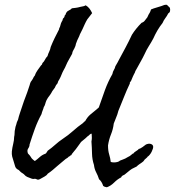

<svg xmlns="http://www.w3.org/2000/svg" viewBox="-20 -751 742 815"><path d="M450.2 -63.5Q463.9 -59.6 478.5 -63.5Q482.4 -64.5 484.9 -65.9Q487.3 -67.4 489.3 -69.3Q495.1 -71.3 501 -73.7Q506.8 -76.2 511.7 -78.1Q517.6 -82 522.9 -84.5Q528.3 -86.9 531.2 -88.9Q534.2 -90.8 539.6 -95.7Q544.9 -100.6 546.9 -99.6Q548.8 -104.5 558.1 -109.9Q567.4 -115.2 569.3 -119.1Q574.2 -119.1 585.4 -127Q596.7 -134.8 599.6 -137.7Q611.3 -142.6 619.6 -140.1Q627.9 -137.7 629.9 -130.9Q630.9 -126 628.9 -119.6Q627 -113.3 623.5 -106.4Q620.1 -99.6 615.2 -93.8Q610.4 -87.9 606.4 -85.9Q606.4 -84 599.1 -78.1Q591.8 -72.3 591.8 -70.3Q589.8 -66.4 582 -61Q574.2 -55.7 571.3 -53.7Q569.3 -52.7 565.4 -49.3Q561.5 -45.9 559.6 -43.9Q555.7 -42 549.8 -39.1Q543.9 -36.1 540 -34.2Q532.2 -29.3 524.4 -22.5Q516.6 -15.6 508.8 -9.8Q503.9 -7.8 500 -5.4Q496.1 -2.9 494.1 2Q478.5 9.8 464.4 23.9Q450.2 38.1 433.6 43.9Q428.7 43 425.3 42Q421.9 41 418 38.1Q412.1 19.5 400.4 9.8Q395.5 -5.9 388.2 -19.5Q380.9 -33.2 378.9 -50.8Q371.1 -74.2 370.6 -99.1Q370.1 -124 368.2 -150.4Q371.1 -164.1 369.1 -183.6Q364.3 -183.6 361.3 -180.2Q358.4 -176.8 355.5 -174.8Q350.6 -171.9 347.7 -168.5Q344.7 -165 341.8 -163.1Q332 -154.3 327.6 -151.4Q323.2 -148.4 321.3 -144.5Q315.4 -136.7 308.6 -127Q301.8 -117.2 294.9 -109.4Q288.1 -100.6 286.1 -98.6Q284.2 -96.7 283.2 -92.8Q279.3 -91.8 277.3 -89.4Q275.4 -86.9 271.5 -85.9Q268.6 -82 265.1 -80.1Q261.7 -78.1 258.8 -76.2Q250 -69.3 241.2 -61.5Q232.4 -53.7 222.7 -45.9Q213.9 -38.1 204.1 -29.8Q194.3 -21.5 182.6 -13.7Q177.7 -5.9 168.9 -1.5Q160.2 2.9 152.3 7.8Q142.6 13.7 137.2 10.7Q131.8 7.8 127.9 7.8Q119.1 9.8 111.8 6.3Q104.5 2.9 95.7 0Q87.9 -3.9 85 -7.8Q82 -11.7 74.2 -16.6Q70.3 -18.6 66.9 -22Q63.5 -25.4 59.6 -29.3Q47.9 -34.2 44.4 -44.4Q41 -54.7 38.1 -65.4Q34.2 -76.2 31.7 -86.4Q29.3 -96.7 30.3 -108.4Q32.2 -125 36.1 -140.6Q40 -156.2 40 -169.9Q42 -177.7 42 -186.5Q42 -195.3 43.9 -202.1Q44.9 -209 45.9 -212.9Q46.9 -216.8 48.8 -221.7Q50.8 -232.4 56.6 -243.2Q59.6 -256.8 64.9 -272Q70.3 -287.1 75.2 -302.7Q81.1 -321.3 88.4 -339.8Q95.7 -358.4 101.6 -377Q104.5 -383.8 106 -390.1Q107.4 -396.5 110.4 -403.3Q112.3 -406.2 114.7 -409.2Q117.2 -412.1 119.1 -416Q121.1 -418.9 122.6 -422.9Q124 -426.8 127 -428.7Q131.8 -442.4 139.2 -452.6Q146.5 -462.9 154.3 -473.6Q159.2 -476.6 160.2 -483.4Q167 -489.3 170.9 -497.6Q174.8 -505.9 181.6 -512.7Q184.6 -523.4 189 -532.2Q193.4 -541 195.3 -551.8Q203.1 -571.3 211.9 -589.4Q220.7 -607.4 230.5 -626Q230.5 -630.9 234.4 -636.7Q236.3 -645.5 238.8 -651.9Q241.2 -658.2 245.1 -664.1Q246.1 -671.9 250 -674.8Q253.9 -677.7 254.9 -685.5Q258.8 -688.5 259.3 -691.9Q259.8 -695.3 261.7 -697.3Q265.6 -704.1 272.9 -707Q280.3 -710 285.2 -715.8Q293 -716.8 301.8 -717.8Q310.5 -718.8 320.3 -721.7Q330.1 -723.6 334.5 -724.6Q338.9 -725.6 343.8 -728.5Q353.5 -722.7 359.9 -714.4Q366.2 -706.1 371.1 -695.3Q363.3 -685.5 359.4 -680.2Q355.5 -674.8 350.6 -668.9Q344.7 -659.2 339.8 -648.4Q335 -637.7 330.1 -627L319.3 -605.5Q316.4 -596.7 312 -588.4Q307.6 -580.1 304.7 -571.3Q301.8 -564.5 301.3 -560.5Q300.8 -556.6 298.8 -552.7Q295.9 -544.9 291.5 -538.1Q287.1 -531.2 286.1 -522.5Q278.3 -507.8 272 -497.1Q265.6 -486.3 260.7 -474.6Q258.8 -471.7 258.3 -469.2Q257.8 -466.8 255.9 -463.9Q253.9 -460.9 250 -453.1Q245.1 -444.3 241.2 -434.1Q237.3 -423.8 232.4 -415Q225.6 -404.3 225.6 -401.9Q225.6 -399.4 223.6 -396.5Q216.8 -388.7 215.8 -385.3Q214.8 -381.8 212.9 -378.9Q210 -375 207.5 -371.6Q205.1 -368.2 202.1 -364.3Q200.2 -360.4 197.3 -355.5Q194.3 -350.6 191.4 -346.7Q182.6 -335.9 177.7 -326.2Q173.8 -317.4 171.9 -309.6Q169.9 -301.8 166 -296.9Q164.1 -289.1 161.1 -282.2Q158.2 -275.4 156.2 -266.6Q139.6 -236.3 127.9 -204.1Q116.2 -171.9 105.5 -137.7Q105.5 -128.9 99.6 -120.6Q93.8 -112.3 98.6 -99.6Q107.4 -90.8 110.4 -85.4Q113.3 -80.1 116.2 -77.1Q119.1 -74.2 122.1 -71.8Q125 -69.3 127.9 -67.4Q138.7 -75.2 148.9 -84.5Q159.2 -93.8 172.9 -98.6Q175.8 -99.6 178.2 -104.5Q180.7 -109.4 182.6 -111.3Q199.2 -123 214.4 -136.7Q229.5 -150.4 247.1 -162.1Q269.5 -176.8 289.6 -194.8Q309.6 -212.9 332 -228.5Q336.9 -234.4 341.8 -237.3Q350.6 -253.9 363.8 -265.1Q377 -276.4 390.6 -287.1Q392.6 -289.1 395 -291Q397.5 -293 399.4 -294.9Q412.1 -332 425.3 -368.2Q438.5 -404.3 457 -436.5Q459 -447.3 463.4 -454.1Q467.8 -460.9 469.7 -469.7Q475.6 -479.5 479 -485.8Q482.4 -492.2 485.4 -498Q499 -523.4 513.2 -549.8Q527.3 -576.2 540 -603.5Q556.6 -629.9 581.1 -654.3Q590.8 -657.2 595.7 -665Q601.6 -671.9 602.5 -673.8Q603.5 -675.8 605.5 -677.7L610.4 -688.5Q617.2 -699.2 618.2 -702.6Q619.1 -706.1 621.1 -710.9Q632.8 -715.8 644 -718.8Q655.3 -721.7 666 -725.6Q671.9 -727.5 676.3 -729.5Q680.7 -731.4 688.5 -730.5Q695.3 -724.6 701.2 -717.8Q703.1 -710 701.7 -703.6Q700.2 -697.3 694.3 -694.3Q688.5 -682.6 681.6 -673.8Q674.8 -665 669.9 -653.3Q658.2 -638.7 648.4 -622.1Q638.7 -605.5 630.9 -587.9Q622.1 -571.3 611.8 -555.2Q601.6 -539.1 593.8 -521.5Q585.9 -504.9 577.1 -489.7Q568.4 -474.6 559.6 -458Q553.7 -448.2 553.7 -446.8Q553.7 -445.3 552.7 -443.4Q550.8 -439.5 548.3 -435.1Q545.9 -430.7 543.9 -425.8Q542 -420.9 540 -416.5Q538.1 -412.1 536.1 -407.2Q534.2 -404.3 532.2 -402.3Q530.3 -400.4 531.2 -396.5Q517.6 -368.2 505.9 -338.4Q494.1 -308.6 482.4 -280.3Q478.5 -264.6 473.1 -252.4Q467.8 -240.2 462.9 -226.6Q460 -202.1 451.2 -180.7Q442.4 -159.2 438.5 -133.8Q438.5 -111.3 443.4 -95.7Q448.2 -80.1 450.2 -63.5Z"/></svg>

Font: Seaweed Script
Style: Regular
Weight: 400
Designer: Squid
Foundry: Font Diner, Inc DBA Neapolitan
Version: Version 1.000